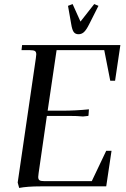

<svg xmlns="http://www.w3.org/2000/svg" viewBox="-20 -926 626 954"><path d="M67.9 -19 158.2 -637.2Q160.2 -650.9 160.2 -655.8Q160.2 -668.5 153.3 -672.6Q146.5 -676.8 127.9 -676.8H86.9L89.8 -702.1H578.1L551.8 -524.9H527.8L498 -676.8H261.2L216.8 -376H288.1Q355.5 -376 421.9 -382.8L419.9 -355L418.9 -350.1L392.1 -347.2Q365.2 -350.1 321.8 -350.1H212.9L171.9 -65.9Q169.9 -52.2 169.9 -46.9Q169.9 -34.2 176.8 -30Q183.6 -25.9 202.1 -25.9H436L507.8 -176.8H534.2L507.8 0H181.2Q116.2 0 75.2 7.8ZM317.9 -897 340.8 -905.8 379.9 -818.8 448.2 -905.8 469.2 -897 422.9 -805.2Q409.2 -777.8 397.5 -766.8Q385.7 -755.9 370.1 -755.9Q354.5 -755.9 346.4 -766.8Q338.4 -777.8 334 -805.2Z"/></svg>

Font: Dihjauti S
Style: Bold Italic
Weight: 700
Italic angle: -9°
Designer: T. Christopher White
Version: Version 3.0.0